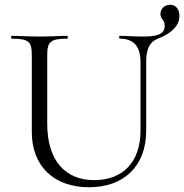

<svg xmlns="http://www.w3.org/2000/svg" viewBox="-20 -776 776 809"><path d="M596 -226V-515C596 -591 627 -606 648 -614C692 -632 736 -661 736 -709C736 -733 724 -756 697 -756C677 -756 656 -742 656 -717C656 -694 674 -694 674 -667C674 -634 646 -622 585 -622C546 -622 515 -625 485 -625C481 -625 481 -613 485 -613C543 -613 572 -581 572 -515V-225C572 -95 499 -17 377 -17C258 -17 179 -96 179 -255V-542C179 -599 191 -613 263 -613C267 -613 267 -625 263 -625C233 -625 192 -622 146 -622C101 -622 61 -625 29 -625C26 -625 26 -613 29 -613C101 -613 114 -601 114 -544V-220C114 -75 208 13 355 13C500 13 596 -74 596 -226Z"/></svg>

Font: Cormorant Garamond
Style: Regular
Weight: 400
Designer: Christian Thalmann (Catharsis Fonts)
Foundry: Catharsis Fonts
Version: Version 4.002;Glyphs 3.4 (3410)